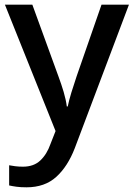

<svg xmlns="http://www.w3.org/2000/svg" viewBox="-20 -559 570 819"><path d="M1 -539H118L229 -234Q242 -199 251.5 -167Q261 -135 265 -105H269Q274 -130 284.5 -164.5Q295 -199 307 -234L413 -539H530L299 73Q269 151 220 195.5Q171 240 93 240Q68 240 50 237.5Q32 235 19 232V146Q29 148 44.5 150Q60 152 78 152Q124 152 152 125.5Q180 99 195 56L217 0Z"/></svg>

Font: Noto Sans Thaana Medium
Style: Regular
Weight: 500
Designer: David Williams
Foundry: Google Inc.
Version: Version 3.001; ttfautohint (v1.8.4.7-5d5b)